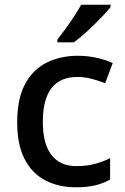

<svg xmlns="http://www.w3.org/2000/svg" viewBox="-20 -786 531 816"><path d="M303 10Q229 10 172.5 -19.5Q116 -49 84.5 -110Q53 -171 53 -267Q53 -366 86.5 -428.5Q120 -491 178.5 -520Q237 -549 311 -549Q353 -549 392.5 -540Q432 -531 459 -518L427 -432Q401 -443 369.5 -451Q338 -459 309 -459Q162 -459 162 -268Q162 -175 198.5 -127.5Q235 -80 305 -80Q348 -80 383.5 -89.5Q419 -99 448 -114V-23Q420 -7 385.5 1.5Q351 10 303 10ZM450 -756Q435 -737 407.5 -708.5Q380 -680 349.5 -652Q319 -624 294 -606H224V-618Q239 -637 258 -663Q277 -689 295 -716.5Q313 -744 325 -766H450Z"/></svg>

Font: Noto Sans Lao Looped Medium
Style: Regular
Weight: 500
Designer: Mark Frömberg, Ben Mitchell
Foundry: The Fontpad Ltd
Version: Version 1.002; ttfautohint (v1.8.4.7-5d5b)